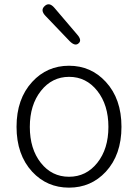

<svg xmlns="http://www.w3.org/2000/svg" viewBox="-20 -849 634 882"><path d="M128 -60Q56 -138 56 -266.5Q56 -395 128 -473Q196 -547 297 -547Q398 -547 466 -473Q538 -395 538 -266.5Q538 -138 466 -60Q398 13 297 13Q196 13 128 -60ZM167.5 -101Q218 -37 297 -37Q376 -37 427 -101Q478 -165 478 -266Q478 -367 427 -431.5Q376 -496 297.5 -496Q219 -496 168 -431.5Q117 -367 117 -266Q117 -165 167.5 -101ZM341 -650Q325 -635 300 -660L189 -776Q164 -802 185 -821Q206 -841 230 -813L334 -691Q358 -664 341 -650Z"/></svg>

Font: Resource Han Rounded CN Light
Style: Regular
Weight: 300
Designer: Cyano Hao (round all glyphs); Ryoko NISHIZUKA 西塚涼子 (kana, bopomofo & ideographs); Paul D. Hunt (Latin, Greek & Cyrillic)
Foundry: Cyano Hao
Version: 0.990